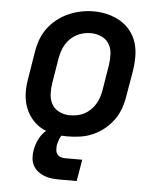

<svg xmlns="http://www.w3.org/2000/svg" viewBox="-53 -587 705 831"><g transform="rotate(5 300.0 -172.0)"><path d="M254 8Q223 8 192.5 2Q162 -4 137 -19Q112 -34 94 -57.5Q76 -81 67 -109.5Q58 -138 58 -169.5Q58 -201 64 -232L82 -342Q86 -369 95.5 -396Q105 -423 122 -446.5Q139 -470 162.5 -488.5Q186 -507 212.5 -518.5Q239 -530 266 -535.5Q293 -541 321 -541Q353 -541 382.5 -533.5Q412 -526 437.5 -511Q463 -496 481.5 -472.5Q500 -449 508.5 -420.5Q517 -392 517 -360.5Q517 -329 512 -298L493 -188Q489 -161 479.5 -134Q470 -107 453 -83.5Q436 -60 413 -41.5Q390 -23 363.5 -11.5Q337 0 309 4Q281 8 254 8ZM256 -84Q272 -84 288 -87Q304 -90 318.5 -97.5Q333 -105 345.5 -117Q358 -129 366.5 -143Q375 -157 380 -172Q385 -187 388 -203L406 -313Q410 -338 409 -362.5Q408 -387 396.5 -406.5Q385 -426 363 -436Q341 -446 317 -446Q301 -446 285.5 -442.5Q270 -439 255.5 -431.5Q241 -424 229 -412.5Q217 -401 208.5 -387Q200 -373 195 -357.5Q190 -342 187 -327L169 -217Q165 -193 166 -168.5Q167 -144 178 -124.5Q189 -105 210.5 -94.5Q232 -84 256 -84Q256 -84 256 -84Q256 -84 256 -84ZM236 197Q219 197 201.5 195Q184 193 169 187Q154 181 141 170.5Q128 160 120.5 145.5Q113 131 112 113.5Q111 96 114 79Q118 56 129 33Q140 10 159 -6.5Q178 -23 202 -30Q226 -37 250 -37L244 0Q236 0 230 6Q224 12 221 19.5Q218 27 216 34.5Q214 42 212 49Q211 59 211.5 69.5Q212 80 217.5 88Q223 96 232 99.5Q241 103 252 103H327L311 197Z"/></g></svg>

Font: Iosevka Slab Semibold Extended
Style: Italic
Weight: 600
Width: 7
Italic angle: -9°
Monospace: yes
Designer: Belleve Invis
Foundry: Belleve Invis
Version: Version 11.1.0; ttfautohint (v1.8.3)